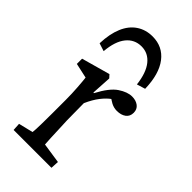

<svg xmlns="http://www.w3.org/2000/svg" viewBox="-207 -703 757 757"><g transform="rotate(45 171.5 -324.0)"><path d="M36.1 0 34.2 -32.2 94.7 -46.9Q95.7 -51.8 96.2 -64.5Q96.7 -77.1 97.2 -98.6Q97.7 -120.1 97.7 -152.3V-229.5Q97.7 -263.7 95.2 -297.4Q92.8 -331.1 90.8 -346.7L28.3 -360.4V-389.6L147.5 -422.9L159.2 -410.2L154.3 -327.1L157.2 -326.2Q187.5 -383.8 217.8 -403.8Q248 -423.8 273.4 -423.8Q294.9 -423.8 309.1 -413.1Q323.2 -402.3 323.2 -382.8Q323.2 -362.3 308.6 -351.6Q293.9 -340.8 270.5 -340.8Q253.9 -340.8 238.8 -348.6Q223.6 -356.4 210.9 -368.2L225.6 -361.3Q207 -348.6 189.5 -326.2Q171.9 -303.7 157.2 -270.5L158.2 -175.8Q159.2 -154.3 160.2 -128.9Q161.1 -103.5 162.1 -81.5Q163.1 -59.6 164.1 -46.9L249 -34.2L247.1 0ZM67.4 -470.7 34.2 -481.4Q36.1 -535.2 51.8 -572.3Q67.4 -609.4 96.2 -628.9Q125 -648.4 163.1 -648.4Q219.7 -648.4 252.9 -605Q286.1 -561.5 288.1 -481.4L252.9 -470.7Q246.1 -529.3 221.7 -559.6Q197.3 -589.8 160.2 -589.8Q121.1 -589.8 96.7 -559.6Q72.3 -529.3 67.4 -470.7Z"/></g></svg>

Font: Crimson Pro Light
Style: Regular
Weight: 300
Designer: Jacques Le Bailly
Foundry: Baron von Fonthausen
Version: Version 1.003